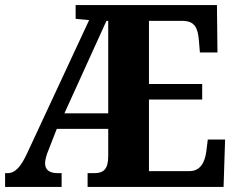

<svg xmlns="http://www.w3.org/2000/svg" viewBox="-20 -734 928 754"><path d="M0 0H222V-54H208C175 -54 157 -66 157 -93C157 -105 162 -125 171 -146L203 -228H405V-121C405 -70 387 -54 350 -54H324V0H858L864 -186H796L790 -138C784 -94 765 -62 724 -62H565V-343H774V-404H565V-652H699C743 -651 757 -626 761 -576L765 -528H834L832 -714H277V-660L330 -655L87 -133C62 -79 40 -54 9 -54H0ZM233 -289 398 -652H405V-289Z"/></svg>

Font: Noto Serif Devanagari Condensed ExtraBold
Style: Regular
Weight: 800
Width: 3
Designer: Universal Thirst, Indian Type Foundry and the Monotype Design Team
Foundry: Monotype Imaging Inc.
Version: Version 2.004